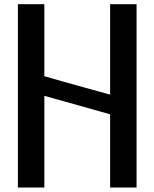

<svg xmlns="http://www.w3.org/2000/svg" viewBox="-20 -872 712 885"><path d="M184.4 -7.5V-430.4L487.6 -345.1V-7.5H609.5V-852.5H487.6V-435.8L478.6 -438.3C382.3 -465.2 285 -491.2 189.6 -519.3L184.4 -520.9V-852.5H62.5V-7.5Z"/></svg>

Font: Stormning
Style: Light
Weight: 400
Designer: Robert Jablonski, Mew Too
Foundry: Cannot Into Space Fonts
Version: Version 0.90